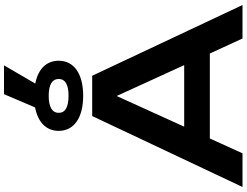

<svg xmlns="http://www.w3.org/2000/svg" viewBox="-156 -1074 1230 958"><g transform="rotate(-90 459.0 -595.0)"><path d="M359 -750 5 0H173L247 -163H671L746 0H913L560 -750ZM460 -795C570 -795 635 -841 635 -917C635 -978 594 -1020 521 -1034L612 -1190H468L402 -1035C328 -1021 285 -979 285 -917C285 -841 350 -795 460 -795ZM306 -291 459 -628 613 -291ZM460 -868C403 -868 375 -885 375 -917C375 -949 403 -967 460 -967C517 -967 544 -949 544 -917C544 -885 517 -868 460 -868Z"/></g></svg>

Font: Bounded Med
Style: Regular
Weight: 500
Designer: Vlad Churkin
Version: Version 3.0